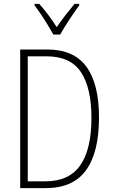

<svg xmlns="http://www.w3.org/2000/svg" viewBox="-20 -969 587 989"><path d="M490 -364Q490 -184 423 -92Q356 0 216 0H84V-714H224Q360 -714 425 -625.5Q490 -537 490 -364ZM451 -362Q451 -516 397 -597.5Q343 -679 219 -679H123V-35H214Q336 -35 393.5 -117.5Q451 -200 451 -362ZM255 -791Q242 -814 225 -842Q208 -870 190 -896.5Q172 -923 158 -941V-949H182Q204 -925 228.5 -892.5Q253 -860 272 -829Q294 -861 316 -889.5Q338 -918 364 -949H388V-941Q365 -910 337 -867.5Q309 -825 290 -791Z"/></svg>

Font: Noto Sans Khmer UI Condensed ExtraLight
Style: Regular
Weight: 200
Width: 3
Designer: Danh Hong and the Monotype Design Team
Foundry: Monotype Imaging Inc.
Version: Version 2.002; ttfautohint (v1.8.4.7-5d5b)